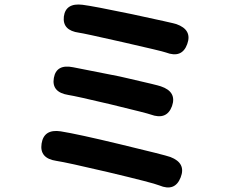

<svg xmlns="http://www.w3.org/2000/svg" viewBox="-20 -797 1040 845"><path d="M775 -16Q750 48 681 19Q655 8 453 -40Q274 -82 228 -89Q153 -100 163 -165Q173 -230 247 -219Q322 -207 509 -162Q705 -115 730 -106Q800 -79 775 -16ZM737 -330Q714 -267 643 -293Q631 -298 466 -338Q314 -374 281 -379Q206 -391 217 -454Q228 -516 302 -501L469 -468Q507 -461 544 -452Q675 -422 688 -417Q759 -393 737 -330ZM804 -603Q781 -539 710 -566Q694 -572 518 -612Q346 -651 328 -653Q254 -663 261 -724Q269 -785 343 -776Q391 -770 559 -735Q741 -696 756 -691Q827 -666 804 -603Z"/></svg>

Font: Resource Han Rounded KR
Style: Bold
Weight: 700
Designer: Cyano Hao (round all glyphs); Ryoko NISHIZUKA 西塚涼子 (kana, bopomofo & ideographs); Paul D. Hunt (Latin, Greek & Cyrillic)
Foundry: Cyano Hao
Version: 0.990